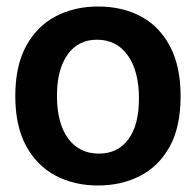

<svg xmlns="http://www.w3.org/2000/svg" viewBox="-20 -556 602 590"><path d="M281 14Q208 14 150.5 -16.5Q93 -47 60 -108Q27 -169 27 -261Q27 -354 60.5 -415Q94 -476 151.5 -506Q209 -536 281 -536Q356 -536 413 -505.5Q470 -475 502.5 -413.5Q535 -352 535 -260Q535 -166 501.5 -105.5Q468 -45 410.5 -15.5Q353 14 281 14ZM284 -84Q342 -84 374.5 -128Q407 -172 407 -253Q407 -338 372.5 -386Q338 -434 278 -434Q220 -434 187.5 -388Q155 -342 155 -262Q155 -178 189 -131Q223 -84 284 -84Z"/></svg>

Font: Bricolage Grotesque 96pt SemiBold
Style: Regular
Weight: 600
Designer: Mathieu Triay
Foundry: Atelier Triay
Version: Version 1.001; ttfautohint (v1.8.4.7-5d5b);gftools[0.9.33.de